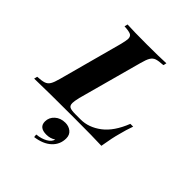

<svg xmlns="http://www.w3.org/2000/svg" viewBox="-277 -743 1119 1119"><g transform="rotate(45 283.0 -183.5)"><path d="M536 -124Q523 -79 510 0Q442 -3 280 -3Q64 -3 -44 0L-39 -20Q-3 -22 15 -28Q33 -34 43.5 -51Q54 -68 64 -106L171 -502Q180 -540 180 -551Q180 -572 165.5 -579Q151 -586 113 -588L118 -608Q169 -605 282 -605Q377 -605 438 -608L433 -588Q396 -586 378.5 -580Q361 -574 350.5 -557Q340 -540 330 -502L222 -106Q214 -72 214 -57Q214 -36 227 -29.5Q240 -23 274 -23H316Q382 -23 441.5 -68Q501 -113 539 -210H562Q546 -165 536 -124ZM335 114Q335 164 299 198Q263 232 197 241L195 222Q234 218 261.5 202.5Q289 187 294 164Q270 181 237 181Q177 181 177 132Q177 99 202.5 76Q228 53 267 53Q295 53 315 69Q335 85 335 114Z"/></g></svg>

Font: Playfair Display SC
Style: Bold Italic
Weight: 700
Italic angle: -14°
Designer: Claus Eggers Sørensen
Foundry: Claus Eggers Sørensen
Version: Version 1.200; ttfautohint (v1.6)